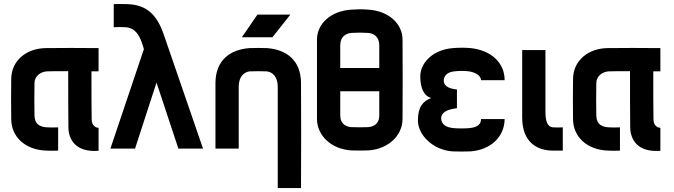

<svg xmlns="http://www.w3.org/2000/svg" viewBox="-20 -754 3420 974"><path d="M480 -392V-510C376 -511 298 -511 213 -510C114 -509 38 -447 37 -354C36 -288 36 -214 37 -148C38 -62 105 6 214 10C241 11 248 11 275 10V-108C252 -107 241 -107 219 -108C184 -110 156 -122 155 -168C154 -200 154 -303 155 -334C156 -370 189 -391 219 -392C249 -393 273 -393 326 -393C326 -296 326 -175 327 -107C328 -50 360 20 480 11V-106C465 -105 445 -118 445 -149C444 -193 444 -303 444 -392Z M811 -578C777 -678 725 -730 626 -733C600 -734 575 -734 557 -733V-616C577 -617 598 -617 617 -616C650 -614 677 -595 695 -550C699 -540 707 -516 710 -505L540 0H665L774 -335L885 0H1010Z M1389 200H1507C1508 117 1508 -251 1507 -334C1506 -451 1430 -503 1334 -510C1320 -511 1261 -511 1246 -510C1150 -503 1074 -451 1073 -334V0H1191V-314C1191 -367 1220 -390 1248 -392C1263 -393 1318 -393 1332 -392C1360 -390 1389 -367 1389 -314ZM1207 -565H1362L1453 -680H1286Z M1846 -587C1873 -586 1904 -570 1904 -524V-409H1706V-524C1706 -570 1737 -585 1763 -587C1802 -589 1809 -589 1846 -587ZM1588 -149C1589 -67 1659 2 1761 9C1779 10 1831 10 1849 9C1951 2 2021 -67 2022 -149C2023 -229 2023 -474 2022 -554C2021 -636 1950 -698 1850 -705C1811 -708 1796 -707 1761 -705C1660 -698 1589 -636 1588 -554ZM1706 -169V-291H1904V-169C1904 -123 1873 -111 1847 -109C1829 -108 1781 -108 1763 -109C1737 -111 1706 -123 1706 -169Z M2112 -367C2112 -309 2130 -266 2168 -257C2125 -241 2100 -211 2100 -143C2100 -71 2174 7 2276 14C2294 15 2348 15 2366 14C2467 7 2539 -58 2540 -150H2420C2420 -114 2388 -107 2360 -104C2342 -102 2300 -102 2282 -104C2249 -107 2219 -119 2218 -153C2217 -183 2249 -200 2298 -205V-300C2249 -305 2231 -322 2231 -346C2231 -365 2245 -388 2284 -392C2311 -395 2336 -395 2359 -392C2386 -388 2420 -373 2420 -347H2540C2540 -439 2467 -500 2367 -510C2338 -513 2301 -512 2278 -510C2168 -501 2112 -429 2112 -367Z M2785 10H2835V-108C2819 -107 2805 -107 2786 -108C2768 -109 2747 -121 2747 -183V-500H2629V-158C2629 -33 2704 10 2785 10Z M3330 -392V-510C3226 -511 3148 -511 3063 -510C2964 -509 2888 -447 2887 -354C2886 -288 2886 -214 2887 -148C2888 -62 2955 6 3064 10C3091 11 3098 11 3125 10V-108C3102 -107 3091 -107 3069 -108C3034 -110 3006 -122 3005 -168C3004 -200 3004 -303 3005 -334C3006 -370 3039 -391 3069 -392C3099 -393 3123 -393 3176 -393C3176 -296 3176 -175 3177 -107C3178 -50 3210 20 3330 11V-106C3315 -105 3295 -118 3295 -149C3294 -193 3294 -303 3294 -392Z"/></svg>

Font: Fervojo
Style: Bold
Weight: 700
Designer: kohakuno
Version: ver.1.0